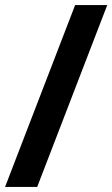

<svg xmlns="http://www.w3.org/2000/svg" viewBox="-31 -739 444 759"><path d="M393 -719 116 0H-11L266 -719Z"/></svg>

Font: Freesentation 7 Bold
Style: Regular
Weight: 700
Designer: glyphs from Roboto by Christian Robertson / Hangul glyphs from Noto Sans CJK(Source Han Sans) by Jang Soo-young and Kang
Foundry: PT&
Version: Version 2.001